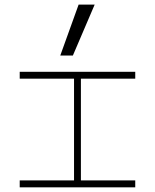

<svg xmlns="http://www.w3.org/2000/svg" viewBox="-20 -798 660 818"><path d="M236.8 -561.5 314.9 -778.3H383.3L290.5 -561.5ZM324.7 -29.3H556.2V0H64V-29.3H295.4V-462.9H64V-492.2H556.2V-462.9H324.7Z"/></svg>

Font: Cherry
Style: Light
Weight: 300
Designer: Amin Abedi
Version: Version 1.00 ; ttfautohint (v1.6)